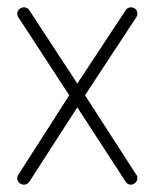

<svg xmlns="http://www.w3.org/2000/svg" viewBox="-20 -498 421 524"><path d="M45 6Q40 6 36 3.5Q32 1 29.5 -3Q27 -7 27 -11Q27 -17 30 -21L169 -238L30 -451Q29 -453 28 -455.5Q27 -458 27 -460Q27 -465 29.5 -469Q32 -473 36 -475.5Q40 -478 45 -478Q50 -478 54 -476Q58 -474 60 -470L191 -270L323 -470Q325 -474 329 -476Q333 -478 337 -478Q342 -478 346 -476Q350 -474 352.5 -470Q355 -466 355 -460Q355 -456 352 -451L212 -238L352 -21Q354 -19 354.5 -16.5Q355 -14 355 -11Q355 -7 352.5 -3Q350 1 346 3.5Q342 6 337 6Q333 6 329 4Q325 2 323 -2L191 -205L60 -2Q57 2 53.5 4Q50 6 45 6Z"/></svg>

Font: Dosis ExtraLight ExtraLight
Style: Regular
Weight: 250
Version: Version 3.001; ttfautohint (v1.8.2)